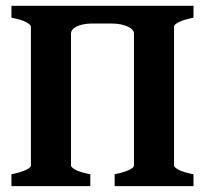

<svg xmlns="http://www.w3.org/2000/svg" viewBox="-20 -635 709 655"><path d="M19 0V-40.5Q52.2 -47.4 68.8 -55.4Q85.4 -63.5 85.4 -70.3V-544.4Q85.4 -550.3 69.8 -559.1Q54.2 -567.9 19 -574.7V-615.2H640.1V-574.7Q606.4 -567.9 590.1 -559.6Q573.7 -551.3 573.7 -544.4V-70.3Q573.7 -64.5 589.1 -55.9Q604.5 -47.4 640.1 -40.5V0H371.1V-40.5Q404.3 -47.4 420.7 -55.4Q437 -63.5 437 -70.3V-521Q437 -526.9 432.1 -532.7Q427.2 -538.6 417.7 -543.5Q408.2 -548.3 394 -551.5Q379.9 -554.7 361.3 -554.7H290Q272.5 -554.2 259.8 -551Q247.1 -547.9 238.8 -543.2Q230.5 -538.6 226.3 -532.7Q222.2 -526.9 222.2 -521V-70.3Q222.2 -64.5 237.3 -55.9Q252.4 -47.4 288.1 -40.5V0Z"/></svg>

Font: Gentium Book Basic
Style: Bold
Weight: 700
Designer: J. Victor Gaultney and Annie Olsen
Foundry: SIL International
Version: Version 1.102; 2013; Maintenance release